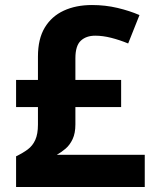

<svg xmlns="http://www.w3.org/2000/svg" viewBox="-20 -744 621 764"><path d="M346 -724Q399 -724 447.5 -712.5Q496 -701 535 -684L490 -571Q456 -585 422.5 -593.5Q389 -602 359 -602Q323 -602 301.5 -582Q280 -562 280 -512V-426H462V-318H280V-249Q280 -214 269 -190.5Q258 -167 241 -152.5Q224 -138 206 -128H556V0H44V-122Q71 -135 90.5 -149.5Q110 -164 120.5 -187.5Q131 -211 131 -248V-318H44V-426H131V-519Q131 -589 158 -634Q185 -679 233.5 -701.5Q282 -724 346 -724Z"/></svg>

Font: Noto Sans Lao UI
Style: Regular
Weight: 400
Designer: Monotype Design Team
Foundry: Monotype Imaging Inc.
Version: Version 2.000